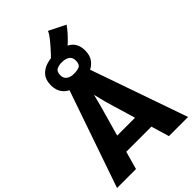

<svg xmlns="http://www.w3.org/2000/svg" viewBox="-342 -1280 1397 1397"><g transform="rotate(-45 356.5 -582.0)"><path d="M186 0H-9L249.5 -747.5Q236 -754.5 224 -764Q177.5 -802.5 179 -873Q180 -926 206.8 -956Q233.5 -986 274.5 -998.5Q296.5 -1005 319 -1008Q325 -1014 336.5 -1026Q350 -1040.5 366.5 -1059Q383 -1077.5 399.5 -1097.2Q416 -1117 428 -1134.8Q440 -1152.5 444 -1164L572 -1100Q556.5 -1077.5 534.2 -1052.2Q512 -1027 487.5 -1003.5Q478.5 -995 469.5 -987.5Q479.5 -982.5 488 -976Q535 -941.5 535 -870Q534.5 -817 508.5 -785.5Q489 -761.5 461 -747.5L722 0H525L483.5 -139H225ZM352 -598 327 -501 261.5 -269H445L376 -501ZM356 -809Q392 -808.5 413.5 -818.8Q435 -829 435 -868Q435 -901 412.8 -916Q390.5 -931 356 -931Q325.5 -932 302.2 -920.8Q279 -909.5 279 -871Q279 -840.5 300.8 -824.8Q322.5 -809 356 -809Z"/></g></svg>

Font: Koeln Type Sans ExtraBold
Style: Regular
Weight: 800
Designer: Eben Sorkin
Foundry: Eben Sorkin
Version: Version 2.001